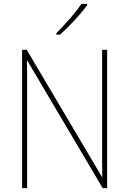

<svg xmlns="http://www.w3.org/2000/svg" viewBox="-20 -1022 667 991"><path d="M533 -51H510L121 -709H119Q120 -674 120 -642Q120 -610 120 -570V-51H94V-765H118L506 -109H508Q507 -146 507 -183.5Q507 -221 507 -251V-765H533ZM430 -995Q404 -960 364.5 -917Q325 -874 289 -843H271V-851Q305 -885 341 -926Q377 -967 400 -1002H430Z"/></svg>

Font: Noto Sans Tamil UI SemiCondensed Thin
Style: Regular
Weight: 100
Width: 4
Designer: Jelle Bosma - Monotype Design Team
Foundry: Monotype Imaging Inc.
Version: Version 2.004; ttfautohint (v1.8.4.7-5d5b)